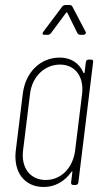

<svg xmlns="http://www.w3.org/2000/svg" viewBox="-20 -739 410 767"><path d="M249 -688 289 -607C291 -603 295 -600 300 -600H313C321 -600 325 -606 322 -612L269 -713C267 -717 263 -719 258 -719H241C236 -719 231 -716 228 -712L153 -612C148 -605 149 -600 157 -600H172C176 -600 181 -603 184 -607L244 -688C245 -690 249 -690 249 -688ZM323 -491 318 -450C318 -446 315 -445 313 -449C297 -486 264 -509 219 -509C140 -509 81 -449 71 -364L43 -137C33 -52 77 8 155 8C200 8 239 -15 265 -52C267 -56 270 -55 269 -51L264 -10C263 -4 267 0 273 0H282C288 0 292 -4 293 -10L352 -491C353 -497 350 -501 344 -501H334C328 -501 324 -497 323 -491ZM163 -20C101 -20 64 -68 72 -137L100 -364C108 -433 158 -481 220 -481C280 -481 316 -433 308 -364L280 -137C271 -68 224 -20 163 -20Z"/></svg>

Font: Barlow Condensed Thin
Style: Italic
Weight: 250
Width: 3
Italic angle: -7°
Designer: Jeremy Tribby
Foundry: Tribby Type
Version: Version 1.422;hotconv 1.0.109;makeotfexe 2.5.65596